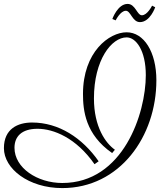

<svg xmlns="http://www.w3.org/2000/svg" viewBox="-49 -926 819 981"><path d="M538 -161C491 -194 431 -277 431 -423C431 -620 521 -735 598 -735C646 -735 696 -668 696 -542C696 -347 581 9 269 9C142 9 25 -68 25 -171C25 -228 61 -268 143 -268C224 -268 340 -222 434 -87L455 -102C371 -222 251 -300 115 -300C42 -300 -29 -268 -29 -169C-29 -64 97 35 269 35C563 35 750 -229 750 -516C750 -661 686 -761 598 -761C509 -761 375 -661 375 -446C375 -362 387 -239 524 -144ZM594 -871C619 -871 627 -813 666 -813C718 -813 744 -889 744 -889L728 -897C728 -897 704 -848 676 -848C651 -848 643 -906 603 -906C552 -906 525 -829 525 -829L542 -822C542 -822 566 -871 594 -871Z"/></svg>

Font: Parisienne
Style: Regular
Weight: 400
Designer: Astigmatic (AOETI)
Foundry: Astigmatic (AOETI)
Version: Version 1.000